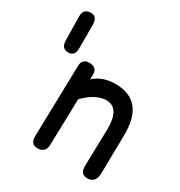

<svg xmlns="http://www.w3.org/2000/svg" viewBox="-186 -907 994 1061"><g transform="rotate(30 310.5 -376.5)"><path d="M83 -777.8Q127.9 -779.3 127.9 -726.1V-575.2Q127.9 -524.9 86.4 -524.9Q43 -524.4 42 -574.7L39.1 -725.1Q38.1 -775.9 83 -777.8ZM216.8 -534.2Q268.1 -534.2 266.6 -485.8Q266.1 -471.7 265.6 -457Q318.8 -505.4 401.9 -505.4Q586.4 -504.9 583 -282.7L579.1 -38.6Q578.1 20.5 532.2 24.4Q479 29.3 480.5 -29.8L486.3 -261.2Q489.7 -396 409.2 -401.9Q341.3 -406.7 263.7 -329.1L255.9 -33.7Q254.4 19.5 202.1 18.6Q158.2 17.6 159.7 -34.7L170.9 -488.8Q171.9 -534.2 216.8 -534.2Z"/></g></svg>

Font: Comic Relief
Style: Regular
Weight: 400
Designer: Jeff Davis
Foundry: Loudifier
Version: Version 1.0